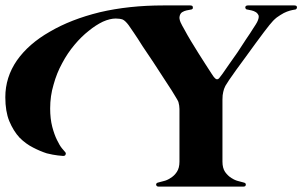

<svg xmlns="http://www.w3.org/2000/svg" viewBox="-429 -695 1126 715"><path d="M2 -626Q-19.5 -626 -45.9 -614.3Q-72.3 -601.6 -98.6 -580.1Q-126 -558.6 -151.4 -528.3Q-177.7 -497.1 -197.3 -460Q-217.8 -422.9 -229.5 -379.9Q-242.2 -337.9 -242.2 -291Q-242.2 -252.9 -234.4 -222.7Q-226.6 -193.4 -216.8 -173.8Q-207 -153.3 -198.2 -142.6Q-189.5 -131.8 -186.5 -128.9Q-182.6 -125 -184.6 -120.1Q-185.5 -114.3 -194.3 -114.3Q-197.3 -114.3 -213.9 -116.2Q-231.4 -118.2 -254.9 -124Q-279.3 -131.8 -305.7 -145.5Q-333 -159.2 -356.4 -182.6Q-378.9 -207 -394.5 -244.1Q-409.2 -280.3 -409.2 -333Q-409.2 -407.2 -366.2 -469.7Q-322.3 -532.2 -243.2 -577.1Q-165 -623 -57.6 -649.4Q50.8 -674.8 179.7 -674.8Q212.9 -674.8 279.3 -674.8Q284.2 -674.8 287.1 -672.9Q289.1 -670.9 289.1 -668Q290 -665 288.1 -662.1Q285.2 -659.2 281.2 -659.2Q275.4 -658.2 265.6 -656.2Q256.8 -654.3 249 -649.4Q242.2 -644.5 240.2 -635.7Q237.3 -627 243.2 -612.3Q248 -601.6 258.8 -583Q268.6 -564.5 282.2 -542Q295.9 -519.5 310.5 -496.1Q325.2 -472.7 337.9 -453.1Q350.6 -433.6 359.4 -419.9Q368.2 -406.2 371.1 -404.3Q378.9 -395.5 386.7 -403.3Q388.7 -405.3 399.4 -419.9Q409.2 -433.6 423.8 -455.1Q439.5 -476.6 456.1 -501Q472.7 -526.4 487.3 -548.8Q502.9 -571.3 513.7 -588.9Q525.4 -606.4 528.3 -612.3Q536.1 -627.9 534.2 -636.7Q531.2 -644.5 524.4 -649.4Q516.6 -654.3 507.8 -656.2Q499 -658.2 493.2 -659.2Q488.3 -659.2 486.3 -662.1Q484.4 -665 484.4 -668Q484.4 -670.9 487.3 -672.9Q489.3 -674.8 494.1 -674.8Q551.8 -674.8 667 -674.8Q671.9 -674.8 674.8 -672.9Q676.8 -670.9 676.8 -668Q676.8 -667 676.8 -667Q676.8 -664.1 674.8 -662.1Q672.9 -659.2 668.9 -659.2Q661.1 -658.2 650.4 -655.3Q639.6 -652.3 627.9 -646.5Q615.2 -639.6 601.6 -629.9Q587.9 -619.1 574.2 -601.6Q568.4 -593.8 553.7 -575.2Q540 -556.6 522.5 -533.2Q504.9 -509.8 486.3 -483.4Q467.8 -458 451.2 -435.5Q435.5 -413.1 423.8 -396.5Q413.1 -379.9 410.2 -375Q404.3 -363.3 402.3 -352.5Q399.4 -341.8 399.4 -324.2Q399.4 -247.1 399.4 -92.8Q399.4 -69.3 409.2 -54.7Q419.9 -40 432.6 -32.2Q446.3 -23.4 459 -20.5Q471.7 -16.6 477.5 -15.6Q482.4 -14.6 484.4 -12.7Q487.3 -9.8 486.3 -6.8Q486.3 -4.9 484.4 -2Q481.4 0 476.6 0Q372.1 0 162.1 0Q157.2 0 155.3 -2Q152.3 -4.9 152.3 -6.8Q152.3 -9.8 154.3 -12.7Q156.2 -14.6 161.1 -15.6Q167 -16.6 179.7 -20.5Q193.4 -23.4 206.1 -32.2Q219.7 -40 229.5 -54.7Q239.3 -69.3 239.3 -92.8Q239.3 -154.3 239.3 -276.4Q239.3 -283.2 239.3 -289.1Q239.3 -295.9 238.3 -301.8Q237.3 -308.6 235.4 -315.4Q232.4 -322.3 227.5 -330.1Q223.6 -336.9 210.9 -357.4Q198.2 -377.9 179.7 -405.3Q162.1 -432.6 141.6 -463.9Q120.1 -495.1 101.6 -523.4Q84 -551.8 69.3 -573.2Q54.7 -594.7 49.8 -601.6Q38.1 -617.2 28.3 -622.1Q17.6 -626 2 -626Z"/></svg>

Font: Mermaid
Style: Bold
Weight: 400
Designer: Scott Simpson
Version: Version 1.001